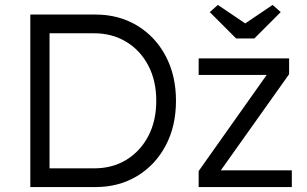

<svg xmlns="http://www.w3.org/2000/svg" viewBox="-20 -759 1246 779"><path d="M103 0V-700H367Q462 -700 536 -655.5Q610 -611 652 -532Q694 -453 694 -350Q694 -247 652 -168Q610 -89 536 -44.5Q462 0 367 0ZM362 -624H181V-76H362Q436 -76 492.5 -110.5Q549 -145 581.5 -206.5Q614 -268 614 -350Q614 -432 581.5 -493.5Q549 -555 492 -589.5Q435 -624 362 -624ZM786 0V-65L1062 -455H786V-522H1153V-458L876 -68H1164V0ZM938 -603 831 -710 864 -739 975 -664 1086 -739 1119 -710 1012 -603Z"/></svg>

Font: Lexend Deca Light
Style: Regular
Weight: 300
Designer: Bonnie Shaver-Troup, Thomas Jockin
Foundry: Lexend
Version: Version 1.008; ttfautohint (v1.8.4.7-5d5b)